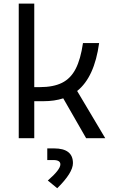

<svg xmlns="http://www.w3.org/2000/svg" viewBox="-20 -752 626 1045"><path d="M82 0V-732.4H166.5V-277.8H196.8Q270.5 -277.8 317.6 -301.3Q364.7 -324.7 391.8 -377.2Q418.9 -429.7 431.6 -517.6H519.5Q494.1 -332 399.9 -256.8L552.7 0H448.7L324.2 -216.8Q276.4 -201.2 216.3 -201.2H166.5V0ZM291.5 272.5 240.2 230.5Q308.6 171.4 308.6 142.6Q308.6 119.1 270.5 119.1H237.3V55.7H273.9Q377 55.7 377 135.7Q377 188.5 291.5 272.5Z"/></svg>

Font: Cascadia Mono SemiLight
Style: Regular
Weight: 350
Monospace: yes
Designer: Aaron Bell
Foundry: Saja Typeworks
Version: Version 2404.023; ttfautohint (v1.8.4)